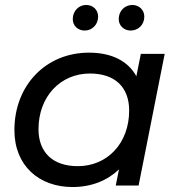

<svg xmlns="http://www.w3.org/2000/svg" viewBox="-20 -747 722 773"><path d="M321 -624C350 -624 375 -647 375 -680C375 -708 354 -727 327 -727C298 -727 273 -704 273 -670C273 -643 294 -624 321 -624ZM506 -624C536 -624 561 -647 561 -680C561 -708 539 -727 513 -727C483 -727 458 -704 458 -670C458 -643 480 -624 506 -624ZM547 -530 529 -440C495 -502 429 -535 338 -535C166 -535 38 -405 38 -223C38 -80 137 6 272 6C348 6 412 -20 459 -65L446 0H538L643 -530ZM293 -78C192 -78 135 -134 135 -227C135 -358 223 -451 342 -451C443 -451 500 -396 500 -302C500 -171 413 -78 293 -78Z"/></svg>

Font: AWKNG-Font Medium
Style: Italic
Weight: 500
Italic angle: -11.3°
Designer: Awakening Church
Foundry: Awakening Church
Version: Version 1.700;PS 001.700;hotconv 1.0.88;makeotf.lib2.5.64775